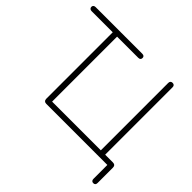

<svg xmlns="http://www.w3.org/2000/svg" viewBox="-208 -934 1310 1310"><g transform="rotate(45 447.0 -278.5)"><path d="M854 155Q844 155 839 149Q834 143 834 133V-1H245Q233 -1 226.5 -7.5Q220 -14 220 -26V-667H16Q6 -667 0 -672.5Q-6 -678 -6 -687Q-6 -696 0 -701Q6 -706 16 -706H466Q477 -706 482.5 -701Q488 -696 488 -687Q488 -677 482.5 -672Q477 -667 466 -667H262V-40H732V-690Q732 -701 737.5 -706.5Q743 -712 753 -712Q763 -712 768.5 -706.5Q774 -701 774 -690V-21L755 -40H849Q861 -40 867.5 -33.5Q874 -27 874 -15V133Q874 155 854 155Z"/></g></svg>

Font: Nunito ExtraLight
Style: Regular
Weight: 200
Designer: Vernon Adams
Foundry: Vernon Adams
Version: Version 3.602;April 4, 2023;FontCreator 14.0.0.2856 64-bit